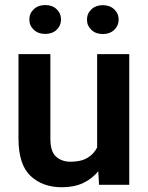

<svg xmlns="http://www.w3.org/2000/svg" viewBox="-20 -747 598 776"><path d="M380.4 0 377 -54.7Q352.5 -24.4 315.9 -7.3Q279.3 9.8 230 9.8Q151.9 9.8 103.3 -36.1Q54.7 -82 54.7 -187V-528.3H183.6V-186Q183.6 -133.8 207 -113.5Q230.5 -93.3 264.6 -93.3Q307.1 -93.3 333.3 -108.9Q359.4 -124.5 372.6 -150.9V-528.3H502.4V0ZM98.6 -668Q98.6 -692.9 116.5 -709.7Q134.3 -726.6 162.6 -726.6Q191.4 -726.6 209 -709.7Q226.6 -692.9 226.6 -668Q226.6 -643.6 209 -626.7Q191.4 -609.9 162.6 -609.9Q134.3 -609.9 116.5 -626.7Q98.6 -643.6 98.6 -668ZM331.5 -667.5Q331.5 -692.4 349.4 -709.2Q367.2 -726.1 395.5 -726.1Q423.8 -726.1 441.7 -709.2Q459.5 -692.4 459.5 -667.5Q459.5 -643.1 441.7 -626.2Q423.8 -609.4 395.5 -609.4Q367.2 -609.4 349.4 -626.2Q331.5 -643.1 331.5 -667.5Z"/></svg>

Font: Vazirmatn FD SemiBold
Style: Regular
Weight: 600
Designer: Saber Rastikerdar
Foundry: Saber Rastikerdar
Version: Version 33.001